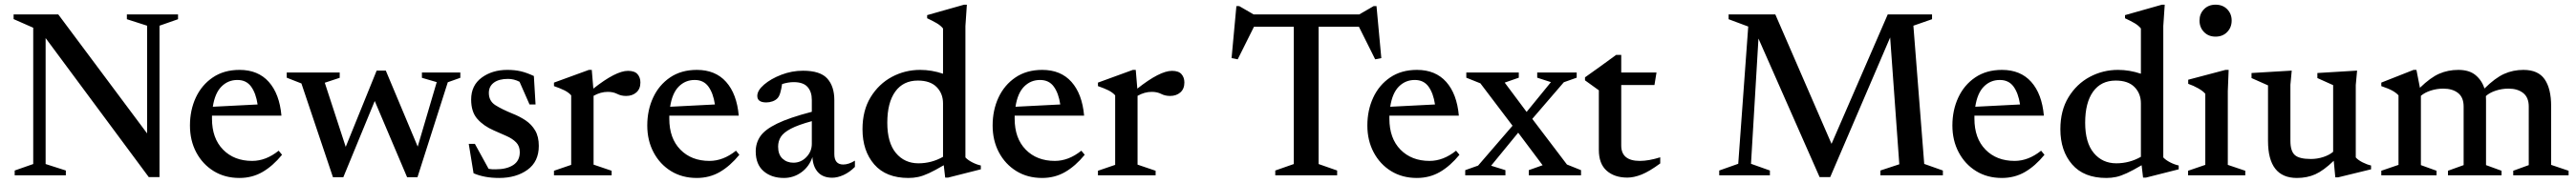

<svg xmlns="http://www.w3.org/2000/svg" viewBox="-20 -730 10698 762"><path d="M118 -47V-614.5L36.5 -650.5V-670H222L591 -174.5V-623L507 -650V-670H719.5V-650L642.5 -623V7.5H598L169.5 -571.5V-47L253.5 -20V0H41V-20Z M975 -439Q1052 -439 1096.5 -389Q1141 -339 1149 -248.5H860.5Q860.5 -242.5 860.5 -236Q860.5 -154 906.5 -107Q952.5 -60 1027.5 -60Q1084.5 -60 1137.5 -102.5L1151.5 -85.5Q1113 -38.5 1070.2 -13.8Q1027.5 11 974.5 11Q914 11 867.8 -17.5Q821.5 -46 795.2 -95.5Q769 -145 769 -207.5Q769 -271 793.2 -323.5Q817.5 -376 863.8 -407.5Q910 -439 975 -439ZM966 -397Q927 -397 899.8 -369.5Q872.5 -342 864 -285.5L1050 -295Q1043 -342 1023 -369.5Q1003 -397 966 -397Z M1794 -388 1732.5 -406V-428H1892V-406L1840 -387.5L1714 8H1671L1536.5 -309.5L1406 8H1363L1232 -382.5L1171 -406.5V-428H1391V-406L1329 -385.5L1416 -118.5L1544.5 -436H1582.5L1715 -119.5Z M2087 -439Q2118.5 -439 2143 -433.2Q2167.5 -427.5 2197.5 -413.5L2204.5 -295H2179.5L2138 -389.5Q2115 -401.5 2090 -401.5Q2052.5 -401.5 2031.5 -386Q2010.5 -370.5 2010.5 -343Q2010.5 -309.5 2037.5 -292.2Q2064.5 -275 2108.5 -257Q2138 -245.5 2163 -228.8Q2188 -212 2203 -186.5Q2218 -161 2218 -122.5Q2218 -57 2171 -23Q2124 11 2053 11Q1992 11 1947 -8.5L1927 -131H1952.5L2009.5 -27Q2017 -25.5 2024.2 -25.2Q2031.5 -25 2039 -25Q2084.5 -25 2111.8 -42.8Q2139 -60.5 2139 -96.5Q2139 -121.5 2124 -137Q2109 -152.5 2084.2 -163.5Q2059.5 -174.5 2031 -187Q1988.5 -205.5 1962.8 -234.8Q1937 -264 1937 -315.5Q1937 -374.5 1980.8 -406.8Q2024.5 -439 2087 -439Z M2588.5 -435Q2616 -435 2628 -421.2Q2640 -407.5 2640 -386.5Q2640 -360 2623.2 -345.2Q2606.5 -330.5 2580.5 -330.5Q2560 -330.5 2543.5 -339Q2527 -347.5 2504.5 -347.5Q2474.5 -347.5 2445.5 -331V-44.5L2520.5 -19V0H2281V-19L2352.5 -43.5V-333Q2342 -345 2324.5 -353.8Q2307 -362.5 2281 -371.5V-386L2426 -439H2438L2444.5 -361Q2538 -435 2588.5 -435Z M2874.5 -439Q2951.5 -439 2996 -389Q3040.5 -339 3048.5 -248.5H2760Q2760 -242.5 2760 -236Q2760 -154 2806 -107Q2852 -60 2927 -60Q2984 -60 3037 -102.5L3051 -85.5Q3012.5 -38.5 2969.8 -13.8Q2927 11 2874 11Q2813.5 11 2767.2 -17.5Q2721 -46 2694.8 -95.5Q2668.5 -145 2668.5 -207.5Q2668.5 -271 2692.8 -323.5Q2717 -376 2763.2 -407.5Q2809.5 -439 2874.5 -439ZM2865.5 -397Q2826.5 -397 2799.2 -369.5Q2772 -342 2763.5 -285.5L2949.5 -295Q2942.5 -342 2922.5 -369.5Q2902.5 -397 2865.5 -397Z M3437 10Q3398 10 3377.2 -13.2Q3356.5 -36.5 3354.5 -76Q3341 -36 3308.5 -12.5Q3276 11 3236 11Q3184.5 11 3151.8 -17.2Q3119 -45.5 3119 -99.5Q3119 -134.5 3138 -162.5Q3157 -190.5 3207.5 -215.2Q3258 -240 3352 -264.5V-314Q3352 -348 3334.2 -368Q3316.5 -388 3276.5 -388Q3254 -388 3228.5 -380Q3225.5 -359 3221 -343.8Q3216.5 -328.5 3209.5 -321Q3201.5 -312.5 3188.8 -308Q3176 -303.5 3163 -303.5Q3125.5 -303.5 3125.5 -330.5Q3125.5 -353.5 3153.8 -377.8Q3182 -402 3225.5 -418.8Q3269 -435.5 3315.5 -435.5Q3387 -435.5 3416.2 -403Q3445.5 -370.5 3445.5 -313V-88.5Q3445.5 -45 3482.5 -45Q3505 -45 3531 -61V-35Q3508.5 -12.5 3483.5 -1.2Q3458.5 10 3437 10ZM3212 -119.5Q3212 -86.5 3230.2 -69.5Q3248.5 -52.5 3275.5 -52.5Q3307 -52.5 3329.5 -76Q3352 -99.5 3352 -131V-225.5Q3295 -210 3264.8 -194Q3234.5 -178 3223.2 -160Q3212 -142 3212 -119.5Z M3906 9.5 3900 -42Q3863.5 -20.5 3838.8 -9Q3814 2.5 3794.2 6.8Q3774.5 11 3753.5 11Q3660 11 3611.2 -45.5Q3562.5 -102 3562.5 -192Q3562.5 -270 3596.2 -325.2Q3630 -380.5 3684.5 -409.8Q3739 -439 3802 -439Q3850 -439 3897 -423V-611.5Q3887 -624 3870.2 -633.8Q3853.5 -643.5 3831 -654V-667L3984.5 -710.5H3996L3990 -621.5V-74.5Q4000 -63.5 4018.5 -54Q4037 -44.5 4054 -41V-25L3918 9.5ZM3897 -299.5Q3897 -340.5 3870.5 -367.5Q3844 -394.5 3792.5 -394.5Q3731.5 -394.5 3698.5 -348.5Q3665.5 -302.5 3665.5 -219Q3665.5 -136 3701.2 -93Q3737 -50 3795 -50Q3849.5 -50 3897 -77Z M4309 -439Q4386 -439 4430.5 -389Q4475 -339 4483 -248.5H4194.5Q4194.5 -242.5 4194.5 -236Q4194.5 -154 4240.5 -107Q4286.5 -60 4361.5 -60Q4418.5 -60 4471.5 -102.5L4485.5 -85.5Q4447 -38.5 4404.2 -13.8Q4361.5 11 4308.5 11Q4248 11 4201.8 -17.5Q4155.5 -46 4129.2 -95.5Q4103 -145 4103 -207.5Q4103 -271 4127.2 -323.5Q4151.5 -376 4197.8 -407.5Q4244 -439 4309 -439ZM4300 -397Q4261 -397 4233.8 -369.5Q4206.5 -342 4198 -285.5L4384 -295Q4377 -342 4357 -369.5Q4337 -397 4300 -397Z M4848 -435Q4875.5 -435 4887.5 -421.2Q4899.5 -407.5 4899.5 -386.5Q4899.5 -360 4882.8 -345.2Q4866 -330.5 4840 -330.5Q4819.5 -330.5 4803 -339Q4786.5 -347.5 4764 -347.5Q4734 -347.5 4705 -331V-44.5L4780 -19V0H4540.5V-19L4612 -43.5V-333Q4601.5 -345 4584 -353.8Q4566.5 -362.5 4540.5 -371.5V-386L4685.5 -439H4697.5L4704 -361Q4797.5 -435 4848 -435Z M5534 -20V0H5277V-20L5354 -47V-618.5H5188.5L5121 -483L5095.5 -488L5115.5 -704.5H5127.5L5187 -670H5626L5685.5 -704.5H5697.5L5717.5 -488L5692 -483L5624.5 -618.5H5457V-47Z M5865.5 -439Q5942.5 -439 5987 -389Q6031.5 -339 6039.5 -248.5H5751Q5751 -242.5 5751 -236Q5751 -154 5797 -107Q5843 -60 5918 -60Q5975 -60 6028 -102.5L6042 -85.5Q6003.5 -38.5 5960.8 -13.8Q5918 11 5865 11Q5804.5 11 5758.2 -17.5Q5712 -46 5685.8 -95.5Q5659.5 -145 5659.5 -207.5Q5659.5 -271 5683.8 -323.5Q5708 -376 5754.2 -407.5Q5800.5 -439 5865.5 -439ZM5856.5 -397Q5817.5 -397 5790.2 -369.5Q5763 -342 5754.5 -285.5L5940.5 -295Q5933.5 -342 5913.5 -369.5Q5893.5 -397 5856.5 -397Z M6488.5 -45 6547 -21.5V0H6330V-21.5L6387.5 -42L6286 -177.5L6173.5 -40L6233 -21.5V0H6066V-21.5L6119.5 -40.5L6262.5 -206.5L6129 -383L6070.5 -406.5V-428H6288.5V-406.5L6230 -386L6321 -264L6422 -388L6365 -406.5V-428H6529V-406.5L6475.5 -387.5L6344.5 -235Z M6714 -124Q6714 -60 6791.5 -60Q6828 -60 6876 -75V-49.5Q6830.5 -16 6798.5 -3.2Q6766.5 9.5 6739.5 9.5Q6686 9.5 6653.5 -19.2Q6621 -48 6621 -106V-354L6563.5 -395.5V-408Q6593.5 -429.5 6627.2 -453.5Q6661 -477.5 6693 -501.5H6714V-428H6860.5L6852 -376H6714Z M7972.5 -47.5 8050 -20V0H7790.5V-20L7869 -46L7831 -574L7582 7.5H7538L7284 -569.5L7253 -48L7331.5 -20V0H7121V-20L7200 -48L7241.5 -619.5L7160 -650V-670H7354L7587.5 -131L7821 -670H8005V-650L7927.5 -623Z M8295.5 -439Q8372.5 -439 8417 -389Q8461.5 -339 8469.5 -248.5H8181Q8181 -242.5 8181 -236Q8181 -154 8227 -107Q8273 -60 8348 -60Q8405 -60 8458 -102.5L8472 -85.5Q8433.5 -38.5 8390.8 -13.8Q8348 11 8295 11Q8234.5 11 8188.2 -17.5Q8142 -46 8115.8 -95.5Q8089.5 -145 8089.5 -207.5Q8089.5 -271 8113.8 -323.5Q8138 -376 8184.2 -407.5Q8230.5 -439 8295.5 -439ZM8286.5 -397Q8247.5 -397 8220.2 -369.5Q8193 -342 8184.5 -285.5L8370.5 -295Q8363.5 -342 8343.5 -369.5Q8323.5 -397 8286.5 -397Z M8881.5 9.5 8875.5 -42Q8839 -20.5 8814.2 -9Q8789.5 2.5 8769.8 6.8Q8750 11 8729 11Q8635.5 11 8586.8 -45.5Q8538 -102 8538 -192Q8538 -270 8571.8 -325.2Q8605.5 -380.5 8660 -409.8Q8714.5 -439 8777.5 -439Q8825.5 -439 8872.5 -423V-611.5Q8862.5 -624 8845.8 -633.8Q8829 -643.5 8806.5 -654V-667L8960 -710.5H8971.5L8965.5 -621.5V-74.5Q8975.5 -63.5 8994 -54Q9012.5 -44.5 9029.5 -41V-25L8893.5 9.5ZM8872.5 -299.5Q8872.5 -340.5 8846 -367.5Q8819.5 -394.5 8768 -394.5Q8707 -394.5 8674 -348.5Q8641 -302.5 8641 -219Q8641 -136 8676.8 -93Q8712.5 -50 8770.5 -50Q8825 -50 8872.5 -77Z M9182.5 -577.5Q9153 -577.5 9134.5 -596.8Q9116 -616 9116 -644.5Q9116 -672.5 9134.5 -691.5Q9153 -710.5 9182.5 -710.5Q9212.5 -710.5 9231 -691.5Q9249.5 -672.5 9249.5 -644.5Q9249.5 -616 9231 -596.8Q9212.5 -577.5 9182.5 -577.5ZM9237 -439 9233.5 -351V-43.5L9306 -19V0H9068.5V-19L9140 -43.5V-339.5Q9131 -350.5 9111 -362Q9091 -373.5 9069 -381V-398L9224 -439Z M9493.5 -143.5Q9493.5 -101 9511.8 -84.5Q9530 -68 9578.5 -68Q9605 -68 9630.2 -76.2Q9655.5 -84.5 9671 -98V-375.5L9605.5 -405V-426L9770.5 -436L9765 -376V-74.5Q9774.5 -63.5 9793.2 -54Q9812 -44.5 9828.5 -41V-25L9691.5 8.5H9680L9673.5 -60.5Q9631 -19.5 9596.8 -4.2Q9562.5 11 9520.5 11Q9400.5 11 9400.5 -143.5V-374.5L9332 -405V-426L9499 -436L9493.5 -377Z M10306 -312V-42.5L10370.5 -19V0H10148V-19L10213 -42.5V-286.5Q10213 -324.5 10189.8 -342.8Q10166.5 -361 10128.5 -361Q10101.5 -361 10076.2 -352.8Q10051 -344.5 10035.5 -331V-42.5L10100.5 -19V0H9871V-19L9942.5 -43.5V-333Q9933 -343.5 9917.5 -352.2Q9902 -361 9871 -371.5V-386L10005 -439H10017L10031.5 -364.5Q10075 -407 10111.5 -423Q10148 -439 10191 -439Q10236.5 -439 10262.8 -417Q10289 -395 10299.5 -361.5Q10344 -405.5 10381 -422.2Q10418 -439 10461.5 -439Q10522.5 -439 10549.5 -400Q10576.5 -361 10576.5 -288V-43.5L10649 -19V0H10419V-19L10483.5 -42.5V-286.5Q10483.5 -324.5 10460.2 -342.8Q10437 -361 10399.5 -361Q10372 -361 10346.2 -352.5Q10320.5 -344 10305.5 -330Q10306 -321 10306 -312Z"/></svg>

Font: Newsreader Text Medium
Style: Regular
Weight: 500
Designer: Hugues Gentile
Foundry: Production Type
Version: Version 1.002